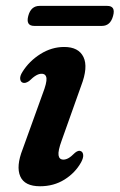

<svg xmlns="http://www.w3.org/2000/svg" viewBox="-20 -622 406 652"><path d="M195.5 -80Q203.5 -80 212.5 -85Q221.5 -90 235 -103.5Q247 -113 255 -108.5Q261.5 -105.5 262.5 -95.8Q263.5 -86 255.5 -71Q235.5 -35 199 -12.2Q162.5 10.5 116 10.5Q63.5 10.5 48.8 -23.2Q34 -57 57 -115.5L125 -304Q139.5 -341.5 137.8 -356.5Q136 -371.5 121 -371.5Q112.5 -371.5 102.8 -366Q93 -360.5 78.5 -346.5Q65 -337.5 56.5 -341.5Q49.5 -344.5 48.5 -354.2Q47.5 -364 56 -377.5Q79 -414.5 117.2 -438.5Q155.5 -462.5 198 -462.5Q247 -462.5 263.5 -428.2Q280 -394 255.5 -330.5L189.5 -145Q176.5 -109.5 178.8 -94.8Q181 -80 195.5 -80ZM76 -568Q85 -602 114.5 -602H344Q373.5 -602 364 -568Q355 -534 326 -534H96.5Q67 -534 76 -568Z"/></svg>

Font: Fraunces 72pt S050 SemiBold
Style: Italic
Weight: 600
Italic angle: -16°
Version: Version 1.000; ttfautohint (v1.8.3)